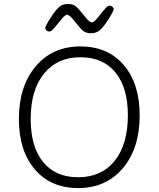

<svg xmlns="http://www.w3.org/2000/svg" viewBox="-20 -946 806 976"><path d="M442 -777Q418 -777 403.5 -788.5Q389 -800 359 -838Q334 -871 321 -871Q311 -871 292 -848Q258 -805 248.5 -795.5Q239 -786 231 -786Q222 -786 216 -792Q210 -798 210 -803Q210 -813 238 -857Q262 -894 280 -910Q298 -926 326 -926Q350 -926 364.5 -914.5Q379 -903 409 -865Q434 -832 447 -832Q457 -832 476 -855Q510 -898 519.5 -907.5Q529 -917 537 -917Q546 -917 552 -911Q558 -905 558 -900Q558 -890 530 -846Q506 -809 488 -793Q470 -777 442 -777ZM377 10Q238 10 157 -85Q76 -180 76 -341Q76 -508 161.5 -609Q247 -710 389 -710Q528 -710 609 -615.5Q690 -521 690 -360Q690 -192 604.5 -91Q519 10 377 10ZM377 -45Q496 -45 563 -128.5Q630 -212 630 -360Q630 -500 567 -577.5Q504 -655 389 -655Q271 -655 203.5 -571.5Q136 -488 136 -341Q136 -200 199 -122.5Q262 -45 377 -45Z"/></svg>

Font: Solway Light
Style: Regular
Weight: 300
Designer: Mariya V. Pigoulevskaya
Foundry: The Northern Block Ltd.
Version: Version 1.000;hotconv 1.0.109;makeotfexe 2.5.65596